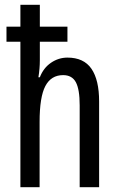

<svg xmlns="http://www.w3.org/2000/svg" viewBox="-20 -780 496 800"><path d="M146 -760V-669H261V-606H146V-529Q146 -494 140 -458H146Q161 -497 192.5 -518.5Q224 -540 261 -540Q329 -540 361 -493.5Q393 -447 393 -357V0H312V-341Q312 -408 296 -437.5Q280 -467 243 -467Q193 -467 169 -421.5Q145 -376 145 -272V0H65V-606H7V-669H65V-760Z"/></svg>

Font: Noto Sans Bengali UI ExtraCondensed
Style: Regular
Weight: 400
Width: 2
Designer: Jelle Bosma - Monotype Design Team
Foundry: Monotype Imaging Inc.
Version: Version 2.003; ttfautohint (v1.8.4.7-5d5b)